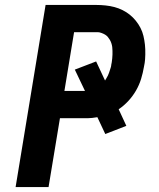

<svg xmlns="http://www.w3.org/2000/svg" viewBox="-20 -755 640 775"><path d="M43 0 164 -735H369Q387 -735 406 -733Q425 -731 442 -726.5Q459 -722 475 -714Q491 -706 504 -695.5Q517 -685 528 -671.5Q539 -658 547 -642.5Q555 -627 559 -610Q563 -593 565 -575Q567 -557 566.5 -535Q566 -513 564 -501L561 -485Q557 -461 549.5 -436.5Q542 -412 529 -389.5Q516 -367 498 -347.5Q480 -328 459 -314L490 -247L405 -214L373 -282Q361 -280 352 -279Q343 -278 337 -278H222L176 0ZM240 -388H323L282 -474L368 -507L404 -430Q407 -435 410 -440Q413 -445 415.5 -450Q418 -455 420 -461Q422 -467 424 -473Q426 -479 427.5 -484Q429 -489 429 -493L431 -503Q432 -511 433 -519Q434 -527 434 -534.5Q434 -542 434 -550Q434 -558 433 -565.5Q432 -573 429.5 -580.5Q427 -588 423.5 -594Q420 -600 415.5 -605.5Q411 -611 404.5 -615Q398 -619 389.5 -622Q381 -625 376 -625H279Z"/></svg>

Font: Iosevka Aile Extrabold
Style: Italic
Weight: 800
Italic angle: -9°
Designer: Belleve Invis
Foundry: Belleve Invis
Version: Version 31.1.0; ttfautohint (v1.8.4)